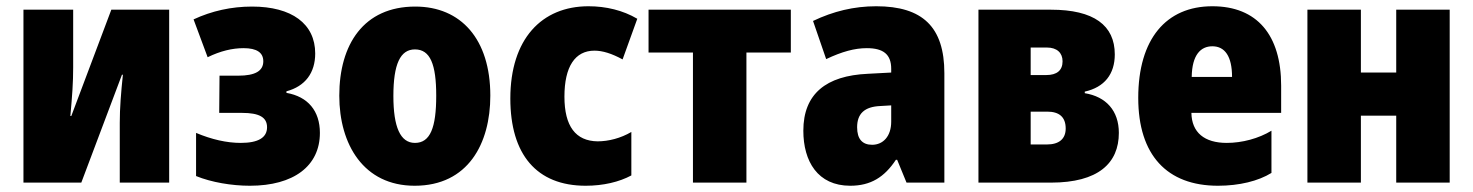

<svg xmlns="http://www.w3.org/2000/svg" viewBox="-20 -584 4711 614"><path d="M55 0H240L370 -345H373C367 -288 363 -239 363 -191V0H521V-553H336L208 -213H205C211 -279 214 -320 214 -369V-553H55Z M779 10C919 10 1003 -53 1003 -159C1003 -229 965 -275 896 -287V-292C956 -308 988 -351 988 -413C988 -508 913 -563 786 -563C720 -563 657 -549 599 -522L644 -401C685 -421 723 -430 759 -430C801 -430 822 -416 822 -388C822 -357 796 -342 742 -342H682L681 -223H754C809 -223 834 -209 834 -177C834 -144 806 -127 750 -127C705 -127 657 -138 607 -159V-21C656 -1 721 10 779 10Z M1306 10C1477 10 1548 -125 1548 -278C1548 -459 1454 -563 1308 -563C1143 -563 1065 -442 1065 -278C1065 -122 1143 10 1306 10ZM1307 -127C1260 -127 1238 -178 1238 -277C1238 -379 1260 -426 1307 -426C1356 -426 1375 -378 1375 -278C1375 -176 1356 -127 1307 -127Z M1853 10C1909 10 1960 -2 1999 -23V-162C1965 -142 1926 -132 1891 -132C1821 -133 1785 -180 1785 -275C1785 -371 1819 -422 1881 -422C1907 -422 1936 -413 1971 -394L2018 -524C1972 -551 1918 -564 1862 -564C1712 -564 1612 -459 1612 -269C1612 -90 1696 10 1853 10Z M2196 0H2367V-416H2509V-553H2054V-416H2196Z M2699 10C2764 10 2808 -17 2845 -73H2849L2879 0H3000V-350C3000 -498 2930 -564 2782 -564C2711 -564 2645 -548 2580 -517L2622 -395C2673 -419 2713 -430 2752 -430C2805 -430 2830 -410 2830 -364V-352L2755 -348C2622 -342 2549 -284 2549 -166C2549 -68 2595 10 2699 10ZM2769 -121C2738 -121 2721 -139 2721 -177C2721 -220 2744 -243 2796 -245L2830 -247V-195C2830 -148 2804 -121 2769 -121Z M3109 0H3341C3492 0 3558 -62 3558 -159C3558 -230 3517 -275 3449 -286V-291C3512 -305 3545 -347 3545 -410C3545 -503 3478 -553 3341 -553H3109ZM3276 -344V-432H3328C3360 -432 3378 -415 3378 -388C3378 -359 3360 -344 3326 -344ZM3276 -122V-227H3329C3367 -227 3388 -210 3388 -173C3388 -140 3367 -122 3328 -122Z M3875 10C3943 10 4004 -5 4046 -31V-166C4005 -141 3952 -127 3903 -127C3832 -127 3791 -160 3790 -223H4077V-310C4077 -472 4000 -564 3857 -564C3709 -564 3620 -459 3620 -271C3620 -88 3712 10 3875 10ZM3791 -338C3792 -409 3820 -436 3857 -436C3897 -436 3920 -404 3920 -338Z M4161 0H4332V-214H4445V0H4616V-553H4445V-352H4332V-553H4161Z"/></svg>

Font: Noto Sans Condensed Black
Style: Regular
Weight: 900
Width: 3
Designer: Monotype Design Team
Foundry: Monotype Imaging Inc.
Version: Version 2.013